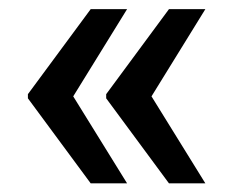

<svg xmlns="http://www.w3.org/2000/svg" viewBox="-20 -478 525 430"><path d="M264.6 -457.5H183.1L42.5 -267.1V-257.8L183.1 -67.4H264.6L144 -262.2ZM439.9 -457.5H358.4L217.8 -267.1V-257.8L358.4 -67.4H439.9L319.3 -262.2Z"/></svg>

Font: Roboto Medium
Style: Regular
Weight: 500
Designer: Google
Version: Version 2.137; 2017